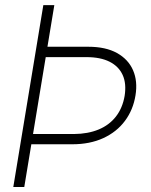

<svg xmlns="http://www.w3.org/2000/svg" viewBox="-20 -748 604 768"><path d="M153.3 -727.5H197.3L77.1 0H33.2ZM147.5 -561H333Q402.8 -561 448 -535.9Q493.2 -510.7 512.2 -467Q531.2 -423.3 522 -366.7Q512.7 -308.6 479.7 -264.4Q446.8 -220.2 393.3 -195.6Q339.8 -170.9 269 -170.9H83L89.8 -211.9H275.9Q332 -212.4 374.5 -230Q417 -247.6 443.6 -281.7Q470.2 -315.9 478.5 -364.3Q486.3 -413.6 470.7 -448Q455.1 -482.4 418.5 -501Q381.8 -519.5 326.2 -519.5H140.1Z"/></svg>

Font: Inter 28pt ExtraLight
Style: Italic
Weight: 250
Italic angle: -9.3988°
Designer: Rasmus Andersson
Foundry: rsms
Version: Version 4.001;git-66647c0bb